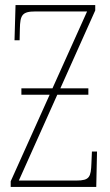

<svg xmlns="http://www.w3.org/2000/svg" viewBox="-20 -734 431 754"><path d="M22 0H358L361 -139H341L339 -93C337 -39 332 -25 280 -25H54L205 -362H327V-387H217L354 -693V-714H41L37 -576H57L58 -620C59 -675 67 -689 119 -689H322L186 -387H64V-362H175L22 -22Z"/></svg>

Font: Noto Serif ExtraCondensed Thin
Style: Regular
Weight: 100
Width: 2
Designer: Monotype Design Team
Foundry: Monotype Imaging Inc.
Version: Version 2.013